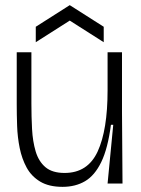

<svg xmlns="http://www.w3.org/2000/svg" viewBox="-20 -713 546 746"><path d="M223 13Q170 13 136 -7.5Q102 -28 83.5 -62Q65 -96 56.5 -138Q48 -180 46.5 -224Q45 -268 45 -308V-510H102V-311Q102 -260 104.5 -212Q107 -164 118.5 -125Q130 -86 156.5 -63.5Q183 -41 231 -41Q321 -41 359.5 -124.5Q398 -208 398 -362V-510H454V-277L456 0H398L420 -228H411Q399 -136 373.5 -83.5Q348 -31 310.5 -9Q273 13 223 13ZM119 -549V-609L251 -693L383 -609V-549L251 -633Z"/></svg>

Font: Bricolage Grotesque 48pt ExtraLight
Style: Regular
Weight: 200
Designer: Mathieu Triay
Foundry: Atelier Triay
Version: Version 1.000; ttfautohint (v1.8.4.7-5d5b);gftools[0.9.32]